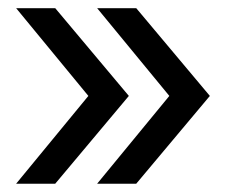

<svg xmlns="http://www.w3.org/2000/svg" viewBox="-20 -520 563 470"><path d="M19.5 -70.3 196.3 -285.2 19.5 -500H115.2L295.4 -285.2L115.2 -70.3ZM217.8 -70.3 394.5 -285.2 217.8 -500H313.5L493.7 -285.2L313.5 -70.3Z"/></svg>

Font: Inter Khmer Looped
Style: Regular
Weight: 400
Designer: Rasmus Andersson, Sovichet Tep
Foundry: Anagata Design
Version: Version 1.000